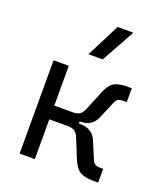

<svg xmlns="http://www.w3.org/2000/svg" viewBox="-144 -897 875 1001"><g transform="rotate(20 293.0 -396.5)"><path d="M81.1 0V-517.6H165.5V-296.9H266.6Q294.4 -296.9 307.6 -307.1Q320.8 -317.4 329.6 -338.9L372.1 -443.4Q390.6 -488.8 415 -504.4Q439.5 -520 488.3 -520H514.2V-443.4H494.1Q476.6 -443.4 466.8 -438Q457 -432.6 450.7 -417L410.2 -320.8Q397.9 -292.5 375.7 -278.3Q353.5 -264.2 317.9 -264.2V-253.4H320.8Q392.6 -253.4 416.5 -196.8L457 -100.6Q463.9 -85.4 473.6 -79.8Q483.4 -74.2 500.5 -74.2H517.6V2.4H491.7Q442.9 2.4 416.7 -13.2Q390.6 -28.8 372.1 -74.2L329.6 -178.7Q320.8 -200.2 307.6 -210.4Q294.4 -220.7 266.6 -220.7H165.5V0ZM241.2 -609.4 335.4 -794.9H422.9L320.3 -609.4Z"/></g></svg>

Font: Cascadia Mono SemiLight
Style: Regular
Weight: 350
Monospace: yes
Designer: Aaron Bell
Foundry: Saja Typeworks
Version: Version 2404.023; ttfautohint (v1.8.4)